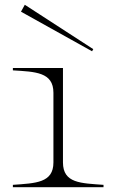

<svg xmlns="http://www.w3.org/2000/svg" viewBox="-20 -785 480 805"><path d="M34 -10V0H414V-10C320 -17 244 -16 244 -104V-500H34V-490C128 -484 204 -483 204 -396V-104C204 -18 130 -17 34 -10ZM68 -736 366 -570 371 -579 84 -765Z"/></svg>

Font: Sprat Extended Thin
Style: Regular
Weight: 100
Width: 9
Designer: Ethan Nakache
Foundry: Collletttivo
Version: Version 2.000;Glyphs 3.2 (3217)